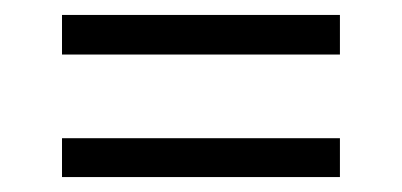

<svg xmlns="http://www.w3.org/2000/svg" viewBox="-20 -419 538 257"><path d="M63 -346V-399H435V-346ZM63 -182V-234H435V-182Z"/></svg>

Font: Bricolage Grotesque 96pt ExtraBold ExtraLight
Style: Regular
Weight: 250
Version: Version 1.001;gftools[0.9.33.dev8+g029e19f]